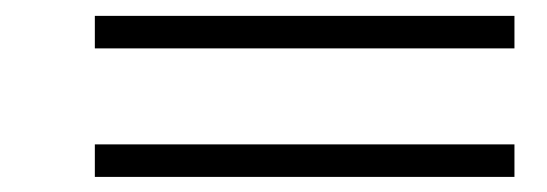

<svg xmlns="http://www.w3.org/2000/svg" viewBox="-20 -520 707 248"><path d="M644.5 -499.5V-457.5H102.5V-499.5ZM644.5 -333.5V-291.5H102.5V-333.5Z"/></svg>

Font: Resagnicto
Style: Italic
Weight: 500
Italic angle: -10°
Version: Version 0.999